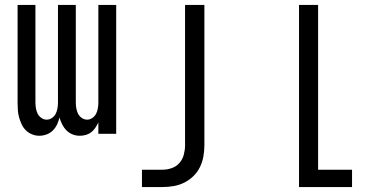

<svg xmlns="http://www.w3.org/2000/svg" viewBox="-20 -540 1540 775"><path d="M139 8Q124 8 110 2.5Q96 -3 85 -13.5Q74 -24 67.5 -38Q61 -52 57 -66.5Q53 -81 52 -96Q51 -111 51 -126V-520H123V-126Q123 -115 125 -103Q127 -91 132 -81Q137 -71 147 -64Q157 -57 168 -57Q180 -57 190 -64Q200 -71 205 -81Q210 -91 212 -103Q214 -115 214 -126V-520H286V-126Q286 -115 288 -103Q290 -91 295 -81Q300 -71 310 -64Q320 -57 332 -57Q343 -57 353 -64Q363 -71 368 -81Q373 -91 375 -103Q377 -115 377 -126V-520H449V0H377V-46Q372 -35 365 -24.5Q358 -14 348.5 -6.5Q339 1 327 4.5Q315 8 302 8Q287 8 273 2.5Q259 -3 248.5 -13.5Q238 -24 231 -38Q224 -52 220 -66Q217 -52 210.5 -38Q204 -24 193.5 -13.5Q183 -3 168.5 2.5Q154 8 139 8Z M553 215V145H636Q655 145 673.5 138.5Q692 132 704.5 117.5Q717 103 722 84Q727 65 727 46V-520H805V46Q805 69 801 91.5Q797 114 787 134.5Q777 155 760.5 171Q744 187 724 197Q704 207 681.5 211Q659 215 636 215Z M1187 215V-520H1264V145H1401V215Z"/></svg>

Font: Iosevka Custom
Style: Regular
Weight: 400
Monospace: yes
Designer: Belleve Invis
Foundry: Belleve Invis
Version: Version 32.5.0; ttfautohint (v1.8.4)